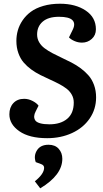

<svg xmlns="http://www.w3.org/2000/svg" viewBox="-20 -735 561 1041"><path d="M501 -207Q501 -143.1 466.1 -92.3Q431.2 -41.5 370.6 -13.7Q310.1 14.2 235.8 14.2Q139.2 14.2 85 -23.4Q30.8 -61 30.8 -115.2Q30.8 -152.8 52.5 -176Q74.2 -199.2 110.8 -199.2Q134.3 -199.2 156.5 -187.7Q178.7 -176.3 189 -162.1L173.8 -131.8Q166 -117.2 165.3 -105Q164.6 -92.8 171.1 -82.5Q177.7 -72.3 197.3 -66.7Q216.8 -61 248 -61Q308.6 -61 344.2 -90.8Q379.9 -120.6 379.9 -179.2Q379.9 -202.6 369.1 -221.7Q358.4 -240.7 340.6 -254.4Q322.8 -268.1 299.3 -280.3Q275.9 -292.5 250.2 -304Q224.6 -315.4 198.7 -328.4Q172.9 -341.3 149.4 -358.4Q126 -375.5 108.2 -396.2Q90.3 -417 79.6 -447Q68.8 -477.1 68.8 -513.2Q68.8 -542.5 76.7 -570.3Q84.5 -598.1 102.5 -624.8Q120.6 -651.4 147.2 -671.1Q173.8 -690.9 214.6 -702.9Q255.4 -714.8 305.2 -714.8Q389.6 -714.8 444.8 -677.7Q500 -640.6 500 -576.2Q500 -543.9 477.5 -523.9Q455.1 -503.9 424.8 -503.9Q403.3 -503.9 383.8 -512.5Q364.3 -521 354 -532.2L375 -575.2Q390.6 -607.9 372.3 -626Q354 -644 299.8 -644Q242.2 -644 211.7 -617.9Q181.2 -591.8 181.2 -547.9Q181.2 -525.4 192.1 -506.3Q203.1 -487.3 221.7 -473.4Q240.2 -459.5 264.2 -446.8Q288.1 -434.1 314.5 -421.9Q340.8 -409.7 367.4 -396Q394 -382.3 418 -364.5Q441.9 -346.7 460.4 -325.4Q479 -304.2 490 -273.7Q501 -243.2 501 -207ZM198.2 286.1Q317.9 213.9 317.9 126Q317.9 93.8 298.3 71.8Q278.8 49.8 243.2 49.8Q199.7 49.8 180.7 79.6Q161.6 109.4 173.8 144L203.1 154.8Q219.2 160.6 219.2 174.8Q219.2 207.5 168.9 248Z"/></svg>

Font: Literata Book
Style: Bold Italic
Weight: 700
Italic angle: -3°
Designer: Latin by Veronika Burian and Jose Scaglione. Greek by Irene Vlachou. Cyrillic by Vera Evstafieva
Foundry: TypeTogether
Version: Version 1.003;PS 001.003;hotconv 1.0.88;makeotf.lib2.5.64775